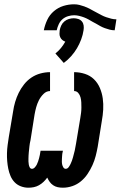

<svg xmlns="http://www.w3.org/2000/svg" viewBox="-20 -866 562 894"><path d="M273 8Q260 8 248.5 5.5Q237 3 227.5 -3.5Q218 -10 211.5 -19Q205 -28 200 -39Q192 -28 182.5 -19Q173 -10 161.5 -3.5Q150 3 137.5 5.5Q125 8 112 8Q94 8 77 1.5Q60 -5 48 -17.5Q36 -30 29 -46.5Q22 -63 18.5 -80.5Q15 -98 13.5 -116Q12 -134 12.5 -153Q13 -172 15.5 -190.5Q18 -209 21 -228L41 -347Q44 -369 50.5 -391Q57 -413 67 -433.5Q77 -454 92 -473Q107 -492 126.5 -505Q146 -518 168.5 -524Q191 -530 213 -530V-442Q196 -442 182.5 -428.5Q169 -415 161 -399Q153 -383 148.5 -366.5Q144 -350 141 -333L122 -213Q120 -206 119 -199Q118 -192 117 -184.5Q116 -177 115.5 -170Q115 -163 114 -156Q113 -149 113 -142Q113 -135 112.5 -128Q112 -121 112.5 -114Q113 -107 114 -100Q115 -93 118.5 -86.5Q122 -80 129 -80Q136 -80 142 -86.5Q148 -93 151.5 -100Q155 -107 157.5 -114.5Q160 -122 162 -129.5Q164 -137 165.5 -144.5Q167 -152 168 -159L169 -164H273L272 -159Q270 -152 269.5 -144.5Q269 -137 268.5 -129.5Q268 -122 268 -114.5Q268 -107 269.5 -100Q271 -93 275 -86.5Q279 -80 286 -80Q294 -80 299.5 -87.5Q305 -95 308.5 -102.5Q312 -110 315 -118Q318 -126 320 -134Q322 -142 324 -149.5Q326 -157 328 -165Q330 -173 331 -181Q332 -189 334 -197L354 -317Q356 -329 357.5 -341Q359 -353 359 -365.5Q359 -378 358.5 -389.5Q358 -401 355 -412.5Q352 -424 344.5 -433Q337 -442 325 -442V-530Q351 -530 375.5 -522Q400 -514 417.5 -497Q435 -480 445 -456.5Q455 -433 458.5 -407.5Q462 -382 460.5 -355.5Q459 -329 454 -302L435 -183Q431 -161 425.5 -139.5Q420 -118 410.5 -97Q401 -76 388 -56.5Q375 -37 357 -22Q339 -7 317 0.5Q295 8 273 8ZM184 -725Q189 -750 200 -773.5Q211 -797 231 -814Q251 -831 275.5 -838.5Q300 -846 325 -846Q338 -846 350 -843Q362 -840 373 -836Q384 -832 395 -826.5Q406 -821 416 -815L431 -807Q442 -801 452.5 -795.5Q463 -790 474.5 -786Q486 -782 498 -779Q510 -776 522 -776L514 -725Q502 -725 490.5 -728Q479 -731 468 -735Q457 -739 447 -744.5Q437 -750 427 -756L412 -764Q402 -770 392 -775.5Q382 -781 371.5 -785Q361 -789 349 -792Q337 -795 325 -795Q311 -795 296.5 -790.5Q282 -786 271 -776.5Q260 -767 253.5 -753Q247 -739 244 -725ZM277 -573 238 -617Q252 -628 263.5 -642Q275 -656 284 -672Q276 -675 270 -680Q264 -685 260.5 -692.5Q257 -700 257 -708.5Q257 -717 258 -725Q260 -736 265 -747Q270 -758 279.5 -766Q289 -774 300.5 -777.5Q312 -781 323 -781Q334 -781 344.5 -777.5Q355 -774 361.5 -766Q368 -758 369.5 -747Q371 -736 369 -725Q366 -704 358 -682.5Q350 -661 338.5 -641.5Q327 -622 311.5 -604.5Q296 -587 277 -573Z"/></svg>

Font: Iosevka Curly Oblique
Style: Bold
Weight: 700
Italic angle: -9°
Monospace: yes
Designer: Belleve Invis
Foundry: Belleve Invis
Version: Version 11.1.0; ttfautohint (v1.8.3)